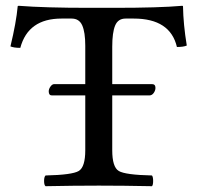

<svg xmlns="http://www.w3.org/2000/svg" viewBox="-20 -640 680 662"><path d="M367 -122Q367 -64 389.5 -50.5Q412 -37 504 -35Q508 -30 508 -16Q508 -2 504 2Q404 0 321 0Q235 0 137 2Q132 -2 132 -16Q132 -30 137 -35Q229 -37 251.5 -50.5Q274 -64 274 -122V-311H159Q148 -311 148 -325Q148 -333 154 -341.5Q160 -350 167 -350H274V-482Q274 -529 263.5 -552.5Q253 -576 227 -576H192Q77 -576 50 -475Q28 -475 16 -480Q36 -563 41 -618Q41 -620 45 -620Q134 -613 288 -613H374Q529 -613 608 -620Q611 -620 611 -618Q612 -556 624 -483Q613 -478 590 -478Q567 -576 441 -576H413Q387 -576 377 -552Q367 -528 367 -479V-350H504Q516 -350 516 -337Q516 -328 510 -319.5Q504 -311 495 -311H367Z"/></svg>

Font: Linux Libertine Mono O
Style: Mono
Weight: 400
Designer: Philipp H. Poll
Foundry: Philipp H. Poll
Version: Version 5.1.7